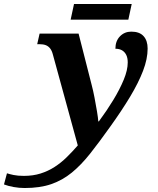

<svg xmlns="http://www.w3.org/2000/svg" viewBox="-188 -705 794 965"><path d="M-64 240Q-92 240 -119.5 235Q-147 230 -168 222L-153 166Q-141 170 -120 174.5Q-99 179 -68 179Q-22 179 16 167Q54 155 86.5 134Q119 113 147.5 85Q176 57 203 26L78 -430Q73 -450 64 -461.5Q55 -473 42 -478Q29 -483 9 -483H-1L11 -536H207L273 -277Q280 -251 287 -214.5Q294 -178 299.5 -145Q305 -112 306 -95H309Q349 -149 381.5 -202.5Q414 -256 434 -304.5Q454 -353 454 -391Q454 -414 446.5 -429Q439 -444 425.5 -452Q412 -460 392 -460Q392 -499 415 -522.5Q438 -546 472 -546Q513 -546 533.5 -523.5Q554 -501 554 -461Q554 -409 531 -349Q508 -289 466 -219Q424 -149 365 -67Q311 9 265.5 66.5Q220 124 173 162.5Q126 201 69.5 220.5Q13 240 -64 240ZM167 -606 184 -685H474L457 -606Z"/></svg>

Font: Noto Serif
Style: Italic
Weight: 400
Italic angle: -12°
Designer: Monotype Design Team
Foundry: Monotype Imaging Inc.
Version: Version 2.013